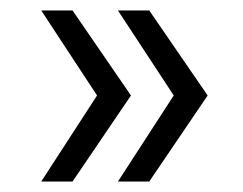

<svg xmlns="http://www.w3.org/2000/svg" viewBox="-20 -438 465 368"><path d="M266 -90H206L313 -255L206 -418H266L378 -255ZM119 -90H59L166 -255L59 -418H119L231 -255Z"/></svg>

Font: TypoPRO Montserrat Alternates
Style: Regular
Weight: 300
Designer: Julieta Ulanovsky
Foundry: Julieta Ulanovsky
Version: Version 6.001